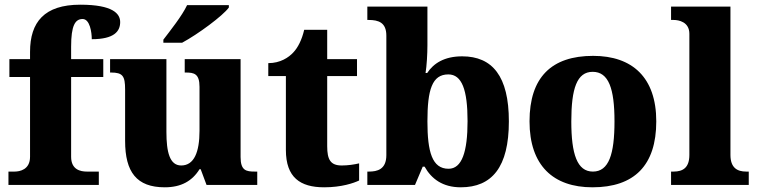

<svg xmlns="http://www.w3.org/2000/svg" viewBox="-20 -788 3229 818"><path d="M16 0H401V-57H350C323 -57 283 -65 283 -120V-460H420V-536H283V-589C283 -679 300 -707 332 -707C363 -707 371 -650 371 -621C467 -621 492 -655 492 -694C492 -729 462 -768 322 -768C169 -768 108 -694 108 -567V-536H20V-460H108V-120C108 -65 64 -57 42 -57H16Z M676 -619V-606H756C823 -642 930 -721 955 -756V-766H777C756 -721 705 -657 676 -619ZM682 10C752 10 799 -17 830 -67H835L860 0H1076V-57H1066C1029 -57 1005 -61 1005 -119V-536H767V-479H771C807 -479 830 -474 830 -418V-231C830 -140 807 -83 752 -83C703 -83 689 -140 689 -226V-536H449V-479H453C503 -479 513 -464 513 -407V-188C513 -55 562 10 682 10Z M1361 10C1435 10 1487 -8 1510 -19V-92C1489 -87 1462 -83 1436 -83C1388 -83 1374 -108 1374 -165V-464H1501V-536H1374V-661H1276C1266 -618 1249 -585 1230 -565C1210 -543 1174 -519 1123 -519V-464H1198V-149C1198 -32 1259 10 1361 10Z M1943 10C2076 10 2148 -76 2148 -271C2148 -463 2078 -548 1949 -548C1873 -548 1827 -518 1800 -477H1793C1798 -507 1801 -558 1801 -595V-760H1545V-703H1550C1593 -703 1626 -692 1626 -636V-127C1626 -66 1587 -57 1552 -57H1545V0H1748L1781 -78H1789C1818 -26 1866 10 1943 10ZM1891 -69C1821 -69 1801 -141 1801 -271C1801 -406 1821 -471 1890 -471C1948 -471 1972 -405 1972 -272C1972 -141 1948 -69 1891 -69Z M2504 10C2682 10 2776 -83 2776 -271C2776 -458 2674 -550 2507 -550C2329 -550 2236 -458 2236 -271C2236 -83 2337 10 2504 10ZM2506 -57C2439 -57 2414 -131 2414 -271C2414 -411 2438 -482 2505 -482C2573 -482 2598 -411 2598 -271C2598 -131 2574 -57 2506 -57Z M2839 0H3170V-57H3159C3121 -57 3092 -73 3092 -128V-760H2839V-703H2850C2871 -703 2917 -695 2917 -644V-128C2917 -73 2889 -57 2850 -57H2839Z"/></svg>

Font: Noto Serif Malayalam ExtraBold
Style: Regular
Weight: 800
Designer: Indian type Foundry, Jelle Bosma, Monotype Design Team
Foundry: Monotype Imaging Inc.
Version: Version 2.104